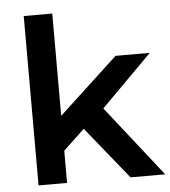

<svg xmlns="http://www.w3.org/2000/svg" viewBox="-53 -790 743 838"><g transform="rotate(-5 318.5 -371.0)"><path d="M300 -229 207 -141V0H82V-742H207V-294L466 -534H616L393 -310L637 0H485Z"/></g></svg>

Font: CMG Sans SemiBold
Style: Regular
Weight: 600
Designer: Julieta Ulanovsky
Foundry: Julieta Ulanovsky
Version: Version 7.200